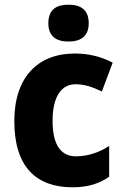

<svg xmlns="http://www.w3.org/2000/svg" viewBox="-20 -788 526 818"><path d="M272 -768C221 -768 186 -748 186 -689C186 -632 221 -611 272 -611C322 -611 358 -632 358 -689C358 -747 323 -768 272 -768ZM290 10C354 10 404 -6 445 -35V-166C402 -138 353 -122 303 -122C241 -122 204 -169 204 -273C204 -376 241 -429 302 -429C340 -429 376 -417 414 -398L460 -521C415 -545 361 -560 299 -560C141 -560 41 -459 41 -272C41 -77 134 10 290 10Z"/></svg>

Font: Noto Sans Thai Looped SemiCondensed ExtraBold
Style: Regular
Weight: 800
Width: 4
Designer: Sasikarn Vongin, Ben Mitchell
Foundry: The Fontpad Ltd
Version: Version 1.001